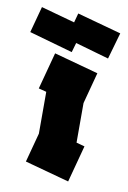

<svg xmlns="http://www.w3.org/2000/svg" viewBox="-133 -701 501 750"><g transform="rotate(10 117.5 -326.5)"><path d="M191 0 15 -48 46 -164V-330L15 -338L54 -484L230 -436L197 -312V-155L230 -146ZM117 -500 -56 -549 -28 -653 106 -616 116 -653 291 -605 261 -500 128 -538Z"/></g></svg>

Font: Blaka Ink
Style: Regular
Weight: 400
Designer: Mohamed Gaber
Foundry: Kief Type Foundry
Version: Version 1.003; ttfautohint (v1.8.4.7-5d5b)